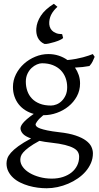

<svg xmlns="http://www.w3.org/2000/svg" viewBox="-20 -756 528 1020"><path d="M336.9 -293Q336.9 -318.8 328.4 -342Q319.8 -365.2 303 -382.6Q286.1 -399.9 261 -409.9Q235.8 -419.9 203.1 -419.9Q190.9 -419.9 176 -413.6Q161.1 -407.2 147.9 -395Q134.8 -382.8 126 -364.3Q117.2 -345.7 117.2 -321.8Q117.2 -295.9 125.2 -272.7Q133.3 -249.5 149.7 -232.4Q166 -215.3 191.2 -205.3Q216.3 -195.3 251 -195.3Q265.1 -195.3 280.5 -201.4Q295.9 -207.5 308.3 -220Q320.8 -232.4 328.9 -250.5Q336.9 -268.6 336.9 -293ZM252.9 2Q234.4 0 218.8 -2.4Q203.1 -4.9 189.5 -7.8Q154.3 11.2 134 26.4Q113.8 41.5 103.5 53.5Q93.3 65.4 90.6 75.2Q87.9 85 87.9 92.8Q87.9 113.3 101.6 131.6Q115.2 149.9 138.2 163.3Q161.1 176.8 191.4 184.8Q221.7 192.9 254.9 192.9Q287.6 192.9 314.5 184.1Q341.3 175.3 360.4 159.9Q379.4 144.5 389.9 123.3Q400.4 102.1 400.4 76.7Q400.4 63 394 51.5Q387.7 40 371.1 30.8Q354.5 21.5 325.9 14.2Q297.4 6.8 252.9 2ZM405.3 -313Q405.3 -275.4 388.4 -244.4Q371.6 -213.4 344.2 -191.2Q316.9 -168.9 282.2 -156.5Q247.6 -144 211.9 -144H210Q186.5 -124.5 177.7 -111.6Q168.9 -98.6 168.9 -95.7Q168.9 -89.8 174.1 -84.2Q179.2 -78.6 193.1 -73.5Q207 -68.4 231.4 -63.2Q255.9 -58.1 293.9 -53.7Q347.2 -47.9 381.8 -36.1Q416.5 -24.4 437 -9Q457.5 6.3 465.6 23.9Q473.6 41.5 473.6 58.6Q473.6 85.4 463.4 109.6Q453.1 133.8 435.5 154.3Q418 174.8 394 191.4Q370.1 208 342.8 219.7Q315.4 231.4 286.1 237.8Q256.8 244.1 228 244.1Q205.1 244.1 180.7 241Q156.2 237.8 132.3 231Q108.4 224.1 87.2 213.6Q65.9 203.1 49.8 188.2Q33.7 173.3 24.2 154.5Q14.6 135.7 14.6 111.8Q14.6 99.1 19.3 85.2Q23.9 71.3 38.1 55.2Q52.2 39.1 77.6 20.5Q103 2 145 -20.5Q113.3 -31.7 101.1 -45.9Q88.9 -60.1 88.9 -74.7Q88.9 -78.6 91.3 -85.2Q93.8 -91.8 101.3 -101.3Q108.9 -110.8 122.8 -123Q136.7 -135.3 159.2 -150.9Q134.3 -157.7 114 -170.7Q93.8 -183.6 79.3 -201.9Q64.9 -220.2 56.9 -243.4Q48.8 -266.6 48.8 -293.9Q48.8 -329.6 64.9 -361.6Q81.1 -393.6 107.4 -417.2Q133.8 -440.9 167.5 -454.8Q201.2 -468.8 236.8 -468.8Q266.1 -468.8 291.7 -460.4Q317.4 -452.1 338.4 -437Q363.8 -439.5 384.3 -443.4Q404.8 -447.3 421.1 -451.7Q437.5 -456.1 450.2 -460.4Q462.9 -464.8 473.1 -468.8L482.9 -454.1Q477.1 -440.4 471.7 -429Q466.3 -417.5 455.1 -405.3Q436.5 -401.9 418.7 -399.9Q400.9 -397.9 378.4 -397Q391.1 -378.4 398.2 -357.4Q405.3 -336.4 405.3 -313ZM172.9 -605Q175.3 -638.7 197 -672.4Q218.8 -706.1 266.1 -735.8L285.2 -719.7Q264.6 -701.2 253.9 -681.6Q243.2 -662.1 241.7 -639.6Q240.7 -626.5 244.1 -614.7Q247.6 -603 255.9 -594.2Q264.2 -585.4 277.6 -580.1Q291 -574.7 310.1 -574.7L315.4 -554.2Q311.5 -549.3 298.6 -543.5Q285.6 -537.6 269.8 -532.7Q253.9 -527.8 239 -524.7Q224.1 -521.5 216.3 -522.5Q203.1 -528.3 194.3 -537.1Q185.5 -545.9 180.4 -556.9Q175.3 -567.9 173.6 -580.1Q171.9 -592.3 172.9 -605Z"/></svg>

Font: Gentium Plus
Style: Regular
Weight: 400
Designer: J. Victor Gaultney, Annie Olsen, Iska Routamaa
Foundry: SIL International
Version: Version 1.510